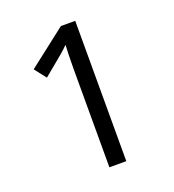

<svg xmlns="http://www.w3.org/2000/svg" viewBox="-130 -816 833 918"><g transform="rotate(-20 286.0 -357.0)"><path d="M356 0H270V-499Q270 -540 271 -570.5Q272 -601 273 -622Q266 -615 256.5 -606Q247 -597 235 -587L136 -505L90 -564L283 -714H356Z"/></g></svg>

Font: Noto Sans Malayalam
Style: Regular
Weight: 400
Designer: Jelle Bosma - Monotype Design Team
Foundry: Monotype Imaging Inc.
Version: Version 2.103